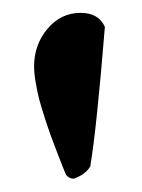

<svg xmlns="http://www.w3.org/2000/svg" viewBox="-20 -714 217 294"><path d="M103.5 -694.3Q130.9 -694.3 140.6 -672.9Q127.9 -516.6 118.2 -459Q110.4 -446.3 92.8 -440.4Q85.9 -440.4 81.1 -446.3Q78.1 -453.1 69.8 -474.6Q61.5 -496.1 58.1 -505.4Q54.7 -514.6 48.8 -532.7Q43 -550.8 40 -562Q37.1 -573.2 34.7 -587.4Q32.2 -601.6 32.2 -612.3Q32.2 -645.5 52.7 -669.9Q73.2 -694.3 103.5 -694.3Z"/></svg>

Font: Crimson
Style: Bold
Weight: 700
Version: Version 0.8 ; ttfautohint (v1.00) -l 8 -r 50 -G 200 -x 14 -D